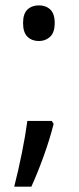

<svg xmlns="http://www.w3.org/2000/svg" viewBox="-20 -566 293 716"><path d="M66 -480Q66 -515 82.5 -530.5Q99 -546 125 -546Q151 -546 167.5 -530.5Q184 -515 184 -480Q184 -445 167 -429Q150 -413 125 -413Q99 -413 82.5 -429Q66 -445 66 -480ZM180 -104Q166 -48 143.5 14.5Q121 77 97 130H33Q48 72 61.5 5Q75 -62 82 -115H173Z"/></svg>

Font: Noto Sans Gujarati SemiCondensed
Style: Regular
Weight: 400
Width: 4
Designer: Jelle Bosma - Monotype Design Team, Universal Thirst
Foundry: Monotype Imaging Inc.
Version: Version 2.106; ttfautohint (v1.8.4.7-5d5b)